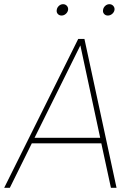

<svg xmlns="http://www.w3.org/2000/svg" viewBox="-42 -897 642 917"><path d="M252 -822.8Q240.7 -822.8 233.9 -830.6Q227.1 -838.4 229 -849.6Q230.5 -860.8 239.3 -868.9Q248 -877 259.3 -877Q270.5 -877 277.6 -868.9Q284.7 -860.8 283.2 -849.6Q281.2 -838.4 272.2 -830.6Q263.2 -822.8 252 -822.8ZM473.1 -822.8Q461.9 -822.8 455.1 -830.6Q448.2 -838.4 450.2 -849.6Q451.7 -860.8 460.4 -868.9Q469.2 -877 480.5 -877Q491.7 -877 499 -868.9Q506.3 -860.8 504.9 -849.6Q502.9 -838.4 493.7 -830.6Q484.4 -822.8 473.1 -822.8ZM487.8 0 441.9 -212.4H109.9L4.9 0H-22L331.5 -710.9H361.3L514.6 0ZM123 -238.8H436.5L341.8 -680.2Z"/></svg>

Font: Robert Sans Thin
Style: Italic
Weight: 100
Italic angle: -8°
Designer: Christian Robertson (extended by Adam Twardoch)
Foundry: Google
Version: Version 12.135;April 2, 2019;FontCreator 11.5.0.2425 64-bit;